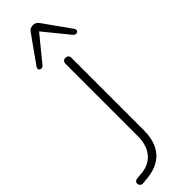

<svg xmlns="http://www.w3.org/2000/svg" viewBox="-326 -947 957 957"><g transform="rotate(-45 153.0 -468.0)"><path d="M12 5Q1 6 -5 -0.5Q-11 -7 -11 -15Q-11 -21 -6.5 -26.5Q-2 -32 8 -33L41 -36Q97 -41 128 -79Q159 -117 159 -179V-689Q159 -700 164.5 -705.5Q170 -711 180 -711Q190 -711 195.5 -705.5Q201 -700 201 -689V-177Q201 -124 183 -85.5Q165 -47 130 -25Q95 -3 44 2ZM73 -766Q67 -759 60.5 -758Q54 -757 49 -760Q44 -763 43 -769Q42 -775 47 -782L148 -924Q155 -934 163 -937.5Q171 -941 180 -941Q189 -941 197 -937.5Q205 -934 212 -924L313 -782Q318 -775 317 -769Q316 -763 311 -760Q306 -757 299.5 -758Q293 -759 287 -766L180 -897Z"/></g></svg>

Font: Nunito ExtraLight
Style: Regular
Weight: 200
Designer: Vernon Adams
Foundry: Vernon Adams
Version: Version 3.602;April 4, 2023;FontCreator 14.0.0.2856 64-bit